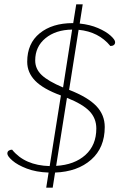

<svg xmlns="http://www.w3.org/2000/svg" viewBox="-20 -789 557 889"><path d="M513 -594Q513 -585 507 -580.5Q501 -576 491 -576Q437 -642 344 -651L300 -373Q387 -339 426 -298Q465 -257 465 -201Q465 -105 402 -49.5Q339 6 235 10L224 80H194L205 10Q147 8 104 -8.5Q61 -25 37.5 -45.5Q14 -66 14 -78Q14 -87 20.5 -91.5Q27 -96 36 -96Q95 -23 210 -20L262 -347Q180 -377 143 -415Q106 -453 106 -503Q106 -588 164 -635Q222 -682 317 -682H319L333 -769H363L349 -680Q397 -675 434 -659Q471 -643 492 -624Q513 -605 513 -594ZM272 -384 314 -652Q238 -651 190.5 -612Q143 -573 143 -509Q143 -470 173 -441.5Q203 -413 272 -384ZM290 -336 240 -21Q325 -26 375.5 -71.5Q426 -117 426 -194Q426 -241 394.5 -274Q363 -307 290 -336Z"/></svg>

Font: Thasadith
Style: Italic
Weight: 400
Italic angle: -9°
Designer: Cadson Demak Co.,Ltd.
Foundry: Cadson Demak Co.,Ltd.
Version: Version 1.000; ttfautohint (v1.6)